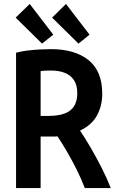

<svg xmlns="http://www.w3.org/2000/svg" viewBox="-20 -949 600 969"><path d="M61 0V-683Q87 -690 119.5 -694Q152 -698 183.5 -699.5Q215 -701 237 -701Q358 -701 427 -645.5Q496 -590 496 -476Q496 -414 469 -365.5Q442 -317 384 -290Q409 -253 437.5 -204Q466 -155 493 -102Q520 -49 539 0H408Q390 -47 367.5 -92Q345 -137 320.5 -179.5Q296 -222 270 -261Q265 -260 259 -260Q253 -260 248 -260H185V0ZM185 -364H224Q274 -364 306 -376Q338 -388 354 -413.5Q370 -439 370 -478Q370 -520 353 -545Q336 -570 306.5 -581.5Q277 -593 240 -593Q227 -593 211.5 -592.5Q196 -592 185 -590ZM192 -729 59 -860 130 -929 249 -774ZM376 -729 243 -860 313 -929 432 -774Z"/></svg>

Font: Ubuntu Sans Mono SemiBold
Style: Regular
Weight: 600
Monospace: yes
Designer: Dalton Maag Ltd
Foundry: Dalton Maag Ltd
Version: Version 1.006